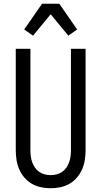

<svg xmlns="http://www.w3.org/2000/svg" viewBox="-20 -995 540 1023"><path d="M250 8Q224 8 198 2.5Q172 -3 149.5 -16Q127 -29 110 -49Q93 -69 82.5 -93Q72 -117 68 -143Q64 -169 64 -195V-735H142V-195Q142 -179 144 -162.5Q146 -146 151.5 -131Q157 -116 166 -102.5Q175 -89 188.5 -79.5Q202 -70 218 -66Q234 -62 250 -62Q266 -62 282 -66Q298 -70 311.5 -79.5Q325 -89 334 -102.5Q343 -116 348.5 -131Q354 -146 356 -162.5Q358 -179 358 -195V-735H436V-195Q436 -169 432 -143Q428 -117 417.5 -93Q407 -69 390 -49Q373 -29 350.5 -16Q328 -3 302 2.5Q276 8 250 8ZM156 -805 109 -838 204 -975H296L391 -838L344 -805L250 -919Z"/></svg>

Font: Iosevka srxl
Style: Regular
Weight: 400
Monospace: yes
Designer: Belleve Invis
Foundry: Belleve Invis
Version: Version 33.0.1; ttfautohint (v1.8.3)